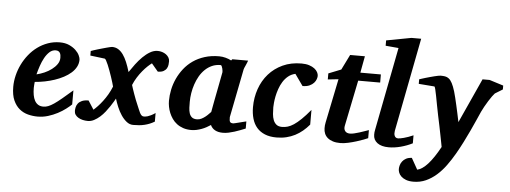

<svg xmlns="http://www.w3.org/2000/svg" viewBox="-57 -902 3442 1296"><g transform="rotate(5 1663.5 -254.0)"><path d="M333 -396Q333 -404.8 331.8 -413.3Q330.6 -421.9 326.9 -428.7Q323.2 -435.5 316.2 -439.7Q309.1 -443.8 297.9 -443.8Q274.4 -443.8 256.1 -427.2Q237.8 -410.6 223.6 -385Q209.5 -359.4 199.2 -328.9Q189 -298.3 182.1 -271Q208 -276.9 234.9 -288.6Q261.7 -300.3 283.4 -316.7Q305.2 -333 319.1 -353Q333 -373 333 -396ZM462.9 -395Q462.9 -368.7 450.9 -346.2Q439 -323.7 418 -305.2Q397 -286.6 368.9 -271.7Q340.8 -256.8 308.8 -246.1Q276.9 -235.4 242.4 -228.5Q208 -221.7 174.8 -219.2Q173.8 -210 172.9 -198.2Q171.9 -186.5 171.9 -178.2Q171.9 -152.3 175.8 -130.4Q179.7 -108.4 188.5 -92.3Q197.3 -76.2 211.7 -67.1Q226.1 -58.1 247.1 -58.1Q263.2 -58.1 279.8 -64.5Q296.4 -70.8 318.4 -85.7Q340.3 -100.6 369.6 -125Q398.9 -149.4 439.9 -185.1V-89.8Q425.3 -75.7 401.9 -57.9Q378.4 -40 348.6 -24.4Q318.8 -8.8 284.7 1.7Q250.5 12.2 213.9 12.2Q181.2 12.2 148.9 3.9Q116.7 -4.4 91.1 -25.4Q65.4 -46.4 49.3 -82.3Q33.2 -118.2 33.2 -173.8Q33.2 -211.9 42.7 -251Q52.2 -290 69.8 -326.2Q87.4 -362.3 112.8 -394Q138.2 -425.8 170.2 -449.2Q202.1 -472.7 240.2 -486.3Q278.3 -500 320.8 -500Q357.4 -500 384.3 -487.8Q411.1 -475.6 428.7 -458.7Q446.3 -441.9 454.6 -424.1Q462.9 -406.2 462.9 -395Z M1065.9 -437Q1065.9 -427.2 1064.5 -414.1Q1063 -400.9 1056.4 -389.2Q1049.8 -377.4 1035.6 -369.1Q1021.5 -360.8 996.1 -360.8L952.1 -413.1Q939.9 -404.3 923.8 -389.2Q907.7 -374 890.9 -353.8Q874 -333.5 858.4 -308.8Q842.8 -284.2 831.1 -255.9Q833.5 -247.1 838.9 -231.2Q844.2 -215.3 850.8 -196.8Q857.4 -178.2 864.7 -159.2Q872.1 -140.1 878.9 -125Q885.7 -109.9 890.9 -96.4Q896 -83 901.4 -72.8Q906.7 -62.5 913.1 -56.6Q919.4 -50.8 928.2 -50.8Q932.1 -50.8 938.7 -51.3Q945.3 -51.8 954.6 -54.7Q963.9 -57.6 976.6 -63.7Q989.3 -69.8 1005.9 -81.1V-22.9Q988.8 -12.7 972.2 -6.1Q955.6 0.5 938.5 4.6Q921.4 8.8 902.6 10.5Q883.8 12.2 861.8 12.2Q837.4 12.2 816.9 -4.2Q796.4 -20.5 779.8 -45.4Q763.2 -70.3 751 -99.6Q738.8 -128.9 731 -154.8Q727.1 -148.4 718.8 -133.8Q710.4 -119.1 698 -100.6Q685.5 -82 669.9 -62Q654.3 -42 635.7 -25.6Q617.2 -9.3 596.7 1.5Q576.2 12.2 554.2 12.2Q536.6 12.2 520 8.3Q503.4 4.4 490.5 -3.2Q477.5 -10.7 469.7 -22Q461.9 -33.2 461.9 -47.9Q461.9 -59.6 464.8 -73.2Q467.8 -86.9 476.8 -98.6Q485.8 -110.4 502.9 -118.2Q520 -126 547.9 -126L585.9 -66.9Q599.1 -78.1 614.7 -94.7Q630.4 -111.3 646.5 -132.6Q662.6 -153.8 677.5 -179.2Q692.4 -204.6 704.1 -233.9Q701.7 -243.7 696.5 -261Q691.4 -278.3 684.6 -298.3Q677.7 -318.4 670.2 -339.4Q662.6 -360.4 655.3 -377.4Q647.9 -394.5 641.8 -405.5Q635.7 -416.5 631.8 -417L533.2 -429.2V-460Q539.1 -462.4 551 -466.3Q563 -470.2 577.6 -474.6Q592.3 -479 607.9 -483.4Q623.5 -487.8 637.2 -491.5Q650.9 -495.1 661.1 -497.6Q671.4 -500 674.8 -500Q698.2 -500 716.6 -488.8Q734.9 -477.5 749.8 -456.8Q764.6 -436 776.9 -406.7Q789.1 -377.4 799.8 -340.8Q817.4 -367.2 838.4 -395.3Q859.4 -423.3 883.1 -446.8Q906.7 -470.2 932.1 -485.1Q957.5 -500 983.9 -500Q999 -500 1013.9 -495.4Q1028.8 -490.7 1040.3 -482.4Q1051.8 -474.1 1058.8 -462.4Q1065.9 -450.7 1065.9 -437Z M1431.2 -394Q1431.6 -396 1430.9 -403.8Q1430.2 -411.6 1428 -420.2Q1425.8 -428.7 1422.6 -435.3Q1419.4 -441.9 1415 -441.9Q1382.8 -441.9 1356.7 -430.2Q1330.6 -418.5 1309.8 -398.4Q1289.1 -378.4 1273.9 -352.1Q1258.8 -325.7 1248.8 -296.1Q1238.8 -266.6 1233.9 -235.8Q1229 -205.1 1229 -176.8Q1229 -156.7 1229.7 -136.7Q1230.5 -116.7 1235.6 -100.1Q1240.7 -83.5 1252.7 -73.2Q1264.6 -63 1287.1 -63Q1303.2 -63 1317.6 -70.3Q1332 -77.6 1344 -87.2Q1356 -96.7 1365 -106.4Q1374 -116.2 1379.4 -121.1Q1382.8 -141.1 1385 -152.1Q1387.2 -163.1 1388.9 -173.1Q1390.6 -183.1 1393.1 -195.8Q1395.5 -208.5 1400.1 -232.2Q1404.8 -255.9 1412.1 -294.2Q1419.4 -332.5 1431.2 -394ZM1621.1 -29.8Q1604 -22.9 1585.2 -15.6Q1566.4 -8.3 1546.9 -2.2Q1527.3 3.9 1507.8 8.1Q1488.3 12.2 1469.2 12.2Q1437.5 12.2 1416.3 0.5Q1395 -11.2 1385.3 -33.2Q1372.1 -24.4 1356.9 -16.1Q1341.8 -7.8 1325.2 -1.7Q1308.6 4.4 1291 8.3Q1273.4 12.2 1255.4 12.2Q1224.6 12.2 1200.2 3.9Q1175.8 -4.4 1157.2 -18.6Q1138.7 -32.7 1125.7 -51.3Q1112.8 -69.8 1104.5 -90.1Q1096.2 -110.4 1092.3 -131.3Q1088.4 -152.3 1088.4 -170.9Q1088.4 -208 1096.4 -246.8Q1104.5 -285.6 1121.3 -322.3Q1138.2 -358.9 1163.6 -391.4Q1189 -423.8 1223.6 -448Q1258.3 -472.2 1302.5 -486.1Q1346.7 -500 1400.4 -500Q1422.4 -500 1444.1 -494.1Q1465.8 -488.3 1482.9 -479L1490.2 -487.8H1597.2Q1594.7 -480.5 1590.8 -471.2Q1586.9 -461.9 1583 -453.1Q1579.1 -444.3 1575.9 -437.3Q1572.8 -430.2 1572.3 -426.8L1507.3 -97.2Q1507.3 -85.9 1508.1 -78.1Q1508.8 -70.3 1511.7 -65.7Q1514.6 -61 1520 -59.1Q1525.4 -57.1 1534.2 -57.1Q1536.1 -57.1 1548.6 -60.1Q1561 -63 1575.9 -66.9Q1590.8 -70.8 1604 -74Q1617.2 -77.1 1621.1 -78.1Z M2074.2 -425.8Q2074.2 -417 2069.8 -403.8Q2065.4 -390.6 2054.4 -378.4Q2043.5 -366.2 2024.9 -357.7Q2006.3 -349.1 1978 -349.1L1922.9 -426.8Q1894.5 -420.4 1874 -403.3Q1853.5 -386.2 1839.4 -363.3Q1825.2 -340.3 1816.2 -314Q1807.1 -287.6 1802.2 -263.2Q1797.4 -238.8 1795.7 -219Q1793.9 -199.2 1793.9 -189Q1793.9 -166 1795.9 -143.3Q1797.9 -120.6 1804.9 -102.5Q1812 -84.5 1825.9 -73.2Q1839.8 -62 1864.3 -62Q1882.8 -62 1901.9 -67.4Q1920.9 -72.8 1943.1 -87.4Q1965.3 -102.1 1991.9 -127.7Q2018.6 -153.3 2052.2 -193.8V-94.2Q2031.7 -69.8 2008.3 -50.3Q1984.9 -30.8 1957.8 -16.8Q1930.7 -2.9 1899.7 4.6Q1868.7 12.2 1833 12.2Q1787.1 12.2 1753.9 -1.5Q1720.7 -15.1 1699.2 -40Q1677.7 -64.9 1667.5 -100.1Q1657.2 -135.3 1657.2 -178.2Q1657.2 -243.2 1677.5 -301.5Q1697.8 -359.9 1736.6 -404.1Q1775.4 -448.2 1831.3 -474.1Q1887.2 -500 1959 -500Q1988.8 -500 2010.5 -492.9Q2032.2 -485.8 2046.4 -474.9Q2060.5 -463.9 2067.4 -450.9Q2074.2 -438 2074.2 -425.8Z M2349.1 -418 2286.1 -108.9Q2280.8 -85.4 2291.3 -71.3Q2301.8 -57.1 2325.2 -57.1Q2336.9 -57.1 2353.3 -61Q2369.6 -64.9 2387.2 -70.3Q2404.8 -75.7 2421.4 -81.8Q2438 -87.9 2450.2 -91.8V-37.1Q2441.9 -33.2 2420.9 -25.1Q2399.9 -17.1 2373 -8.8Q2346.2 -0.5 2317.4 5.9Q2288.6 12.2 2265.1 12.2Q2236.3 12.2 2214.8 5.4Q2193.4 -1.5 2179.2 -13.4Q2165 -25.4 2158 -42Q2150.9 -58.6 2150.9 -78.1Q2150.9 -87.9 2151.6 -97.7Q2152.3 -107.4 2154.8 -118.2L2215.8 -416L2144 -408.2V-449.2L2229 -482.9L2279.8 -585.9H2379.9L2358.9 -473.1H2498V-418Z M2753.4 -28.8Q2716.8 -10.3 2674.6 1Q2632.3 12.2 2593.3 12.2Q2543.5 12.2 2515.9 -8.5Q2488.3 -29.3 2488.3 -64Q2488.3 -72.3 2489 -81.3Q2489.7 -90.3 2492.2 -100.1L2601.1 -661.1L2513.2 -668.9V-705.1L2682.1 -736.8H2748L2625 -102.1Q2623.5 -93.3 2623.8 -84.7Q2624 -76.2 2627 -69.1Q2629.9 -62 2635.7 -57.6Q2641.6 -53.2 2651.4 -53.2Q2663.1 -53.2 2690.4 -60.3Q2717.8 -67.4 2753.4 -83Z M3275.4 -412.1Q3269.5 -406.2 3258.3 -390.9Q3247.1 -375.5 3235.1 -356.2Q3223.1 -336.9 3211.7 -316.4Q3200.2 -295.9 3193.4 -280.8Q3182.6 -256.8 3167.7 -222.9Q3152.8 -189 3134.5 -149.9Q3116.2 -110.8 3095 -68.6Q3073.7 -26.4 3050.3 14.2Q3025.4 57.6 2996.8 96.7Q2968.3 135.7 2935.1 165Q2901.9 194.3 2863.3 211.7Q2824.7 229 2779.3 229Q2749 229 2728.8 221.2Q2708.5 213.4 2696.3 201.7Q2684.1 189.9 2679.2 176.8Q2674.3 163.6 2674.3 152.8Q2674.3 140.6 2678.2 126.5Q2682.1 112.3 2691.7 99.9Q2701.2 87.4 2716.6 79.1Q2731.9 70.8 2755.4 69.8L2798.3 146Q2866.2 131.3 2949.2 -21Q2948.2 -26.9 2944.3 -46.9Q2940.4 -66.9 2934.8 -95.7Q2929.2 -124.5 2922.1 -159.4Q2915 -194.3 2907.2 -230Q2899.9 -264.2 2893.6 -298.8Q2887.2 -333.5 2881.8 -361.3Q2876.5 -389.2 2872.1 -406.5Q2867.7 -423.8 2864.3 -423.8L2758.3 -432.1V-462.9Q2764.2 -464.8 2775.4 -468.5Q2786.6 -472.2 2800.8 -476.3Q2814.9 -480.5 2830.1 -484.6Q2845.2 -488.8 2859.1 -492.2Q2873 -495.6 2884 -497.8Q2895 -500 2900.4 -500Q2917 -500 2930.9 -497.8Q2944.8 -495.6 2956.8 -486.1Q2968.8 -476.6 2979.2 -456.8Q2989.7 -437 3000.5 -401.9Q3005.4 -384.8 3011.2 -361.6Q3017.1 -338.4 3022.9 -311.8Q3028.8 -285.2 3035.2 -256.3Q3041.5 -227.5 3047.4 -198.2L3184.6 -500H3232.4L3327.1 -470.2V-443.8Z"/></g></svg>

Font: Charis SIL Am
Style: Bold Italic
Weight: 700
Italic angle: -11°
Foundry: SIL International
Version: Version 5.000